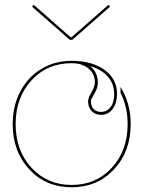

<svg xmlns="http://www.w3.org/2000/svg" viewBox="-20 -775 595 797"><path d="M120.1 -754.9 273.4 -620.1H276.4L430.2 -754.9L437 -747.6L280.3 -609.9H269.5L112.8 -747.6ZM354.5 -500.5Q385.3 -475.6 386.2 -433.1Q386.2 -416 379.2 -400.6Q372.1 -385.3 364.7 -373.8Q357.4 -362.3 357.4 -355.5Q357.4 -334.5 368.7 -322.5Q379.9 -310.5 399.4 -310.5Q423.8 -310.5 439 -330.3Q454.1 -350.1 454.1 -386.2Q453.6 -426.8 428 -456.5Q402.3 -486.3 354.5 -500.5ZM277.3 -522.5Q361.8 -522.5 413.6 -485.1Q465.3 -447.8 465.8 -386.7Q465.8 -346.7 447.5 -322.5Q429.2 -298.3 399.4 -298.3Q375 -298.3 360.4 -314Q345.7 -329.6 345.7 -355.5Q345.7 -368.2 359.9 -392.3Q374 -416.5 374 -433.1Q373.5 -468.8 347.2 -490.7Q320.8 -512.7 277.3 -512.7Q175.8 -512.7 110.4 -441.2Q44.9 -369.6 44.9 -259.8Q44.9 -149.9 110.6 -78.6Q176.3 -7.3 277.3 -7.3Q378.4 -7.3 444.1 -78.6Q509.8 -149.9 509.8 -259.8Q509.8 -332 480.5 -389.2L480 -414.1Q522.5 -346.7 522.5 -259.8Q522.5 -146 453.1 -71.8Q383.8 2.4 277.3 2.4Q170.9 2.4 101.8 -71.8Q32.7 -146 32.7 -259.8Q32.7 -335 64 -394.8Q95.2 -454.6 151.1 -488.5Q207 -522.5 277.3 -522.5Z"/></svg>

Font: ZnikomitNo24
Style: Thin
Weight: 300
Designer: gluk
Foundry: gluk
Version: Version 0.55